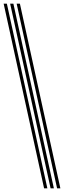

<svg xmlns="http://www.w3.org/2000/svg" viewBox="-21 -820 407 1040"><path d="M235.5 200 16.2 -800H-1.2L217.8 200ZM306 200 86.8 -800H69.2L288.2 200ZM270.8 200 51.5 -800H34L253 200Z"/></svg>

Font: Big Shoulders Inline Text Medium
Style: Regular
Weight: 500
Designer: Patric King
Foundry: XO Type Co
Version: Version 1.000